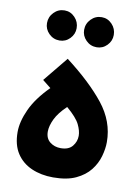

<svg xmlns="http://www.w3.org/2000/svg" viewBox="-86 -818 643 880"><g transform="rotate(10 235.5 -378.5)"><path d="M223 3Q167 3 122.5 -16.5Q78 -36 52.5 -75Q27 -114 27 -174Q27 -222 53.5 -280Q80 -338 140 -398L101 -429L195 -544Q309 -457 373.5 -376Q438 -295 438 -199Q438 -168 428 -132.5Q418 -97 394 -66.5Q370 -36 328.5 -16.5Q287 3 223 3ZM234 -135Q271 -135 288.5 -156.5Q306 -178 306 -205Q306 -228 292 -257Q278 -286 231 -326Q194 -291 178.5 -258.5Q163 -226 163 -200Q163 -168 184 -151.5Q205 -135 234 -135ZM143 -620Q114 -620 93.5 -640.5Q73 -661 73 -689Q73 -718 93.5 -739Q114 -760 143 -760Q171 -760 191 -739Q211 -718 211 -689Q211 -661 191 -640.5Q171 -620 143 -620ZM316 -619Q287 -619 266.5 -639.5Q246 -660 246 -688Q246 -717 266.5 -738Q287 -759 316 -759Q344 -759 364 -738Q384 -717 384 -688Q384 -660 364 -639.5Q344 -619 316 -619Z"/></g></svg>

Font: Noto IKEA Arabic
Style: Bold
Weight: 700
Designer: Monotype Design Team
Foundry: Monotype Imaging Inc.
Version: Version 1.200